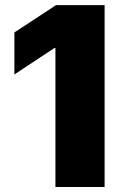

<svg xmlns="http://www.w3.org/2000/svg" viewBox="-20 -748 483 768"><path d="M398.4 -727.5V0H201.7V-555.7H197.3L37.6 -450.2V-618.2L204.1 -727.5Z"/></svg>

Font: Inter 18pt Black
Style: Regular
Weight: 900
Designer: Rasmus Andersson
Foundry: rsms
Version: Version 4.001;git-66647c0bb